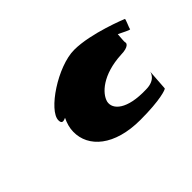

<svg xmlns="http://www.w3.org/2000/svg" viewBox="-90 -1141 1127 1127"><g transform="rotate(-45 474.0 -577.0)"><path d="M217 -633C217 -605 232 -605 255 -616C240 -585 231 -553 231 -523C229 -397 344 -294 559 -294C725 -294 789 -318 791 -324L800 -454C800 -454 792 -397 708 -397C547 -392 485 -452 497 -508C511 -563 591 -637 749 -645C816 -646 822 -672 818 -679C816 -683 819 -716 821 -744C848 -731 893 -707 893 -714C893 -724 920 -778 913 -778C913 -778 714 -860 575 -860C436 -860 217 -713 217 -633Z"/></g></svg>

Font: Ampere
Style: UltExt
Weight: 400
Version: Version 1